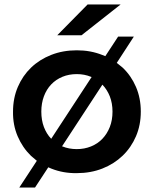

<svg xmlns="http://www.w3.org/2000/svg" viewBox="-20 -764 685 855"><path d="M506 -601H576L500 -484Q513 -474 526 -463Q564 -427 585.5 -377Q607 -327 607 -267Q607 -207 585.5 -157Q564 -107 526 -70.5Q488 -34 436 -13.5Q384 7 322 7Q262 8 209 -13Q202 -16 195 -19L136 71H66L144 -48Q131 -59 118 -70Q80 -107 58.5 -157.5Q37 -208 38 -267Q38 -327 59.5 -377Q81 -427 118.5 -463Q156 -499 208 -519.5Q260 -540 322 -540Q384 -540 436 -519Q442 -517 449 -514ZM322 -434Q287 -434 258 -422Q229 -410 208 -388Q187 -366 175.5 -335Q164 -304 164 -267Q164 -229 175.5 -198.5Q187 -168 208 -146L388 -421Q387 -421 385 -422Q356 -434 322 -434ZM481 -267Q481 -304 469 -335Q457 -365 436 -387L256 -112H258Q287 -100 322 -100Q356 -100 385.5 -112Q415 -124 436 -146Q457 -168 469 -198.5Q481 -229 481 -267ZM370 -744H517L343 -607H235Z"/></svg>

Font: CMG Sans SemiBold
Style: Regular
Weight: 600
Designer: Julieta Ulanovsky
Foundry: Julieta Ulanovsky
Version: Version 7.200